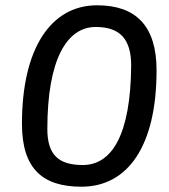

<svg xmlns="http://www.w3.org/2000/svg" viewBox="-20 -697 640 726"><path d="M288 9C462 9 572 -143 572 -431C572 -599 494 -677 347 -677C173 -677 63 -515 63 -229C63 -59 141 9 288 9ZM293 -73C202 -73 159 -111 159 -209C159 -471 232 -595 342 -595C433 -595 476 -550 476 -449C474 -187 403 -73 293 -73Z"/></svg>

Font: SN Pro Medium
Style: Italic
Weight: 400
Italic angle: -9°
Designer: Tobias Whetton
Foundry: Supernotes
Version: Version 1.001;Glyphs 3.2 (3249)